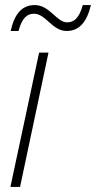

<svg xmlns="http://www.w3.org/2000/svg" viewBox="-20 -736 378 756"><path d="M22 -614H53C66 -664 86 -682 114 -682C160 -682 186 -614 242 -614C292 -614 322 -649 338 -716H306C291 -663 271 -648 244 -648C203 -648 176 -716 117 -716C66 -716 37 -681 22 -614ZM21 0H59L171 -529H134Z"/></svg>

Font: Noto Sans SemiCondensed ExtraLight
Style: Italic
Weight: 200
Width: 4
Italic angle: -12°
Designer: Monotype Design Team
Foundry: Monotype Imaging Inc.
Version: Version 2.013